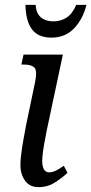

<svg xmlns="http://www.w3.org/2000/svg" viewBox="-20 -761 376 791"><path d="M139 10Q102 10 83 -17Q64 -44 64 -81Q64 -100 68 -131Q72 -162 78 -194Q84 -226 88 -248L125 -425Q134 -472 121 -483.5Q108 -495 79 -495H68L77 -536H239L172 -221Q169 -204 164.5 -181Q160 -158 157 -135.5Q154 -113 154 -98Q154 -51 183 -51Q196 -51 211 -58.5Q226 -66 243 -78L258 -49Q238 -30 207.5 -10Q177 10 139 10ZM192 -606Q137 -606 111.5 -640.5Q86 -675 85 -741H127Q129 -706 148.5 -689.5Q168 -673 199 -673Q231 -673 255 -689Q279 -705 294 -741H336Q323 -685 286.5 -645.5Q250 -606 192 -606Z"/></svg>

Font: Noto Serif Condensed
Style: Italic
Weight: 400
Width: 3
Italic angle: -12°
Designer: Monotype Design Team
Foundry: Monotype Imaging Inc.
Version: Version 2.014; ttfautohint (v1.8.4.7-5d5b)